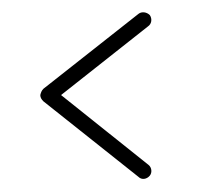

<svg xmlns="http://www.w3.org/2000/svg" viewBox="-20 -517 337 305"><path d="M49 -356 200 -236C205 -231 213 -232 218 -238C222 -243 221 -251 216 -255L77 -366L215 -475C221 -479 222 -487 218 -493C213 -498 205 -499 200 -495L49 -376C46 -373 45 -370 44 -366C44 -362 46 -359 49 -356Z"/></svg>

Font: LS
Style: LightAlt
Weight: 250
Designer: BSozoo
Foundry: BSozoo
Version: Version 001.000